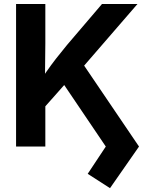

<svg xmlns="http://www.w3.org/2000/svg" viewBox="-20 -748 748 980"><path d="M171.4 -160.2V-313Q194.8 -350.1 217.5 -382.8Q240.2 -415.5 265.6 -448.2Q291 -481 321.8 -518.1L500.5 -727.5H681.6L374.5 -372.6L362.3 -375.5ZM62 0V-727.5H211.4V-527.8L209.5 -343.3L211.4 -270.5V0ZM541.5 212.4 427.7 139.2 520 0 297.9 -328.6 390.6 -440.9 689.5 0Z"/></svg>

Font: Inter 20pt
Style: Bold
Weight: 700
Version: Version 4.001;git-66647c0bb